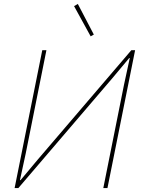

<svg xmlns="http://www.w3.org/2000/svg" viewBox="-20 -952 720 972"><path d="M54 0 194 -698H215L110 -174L81 -40H84L171 -144L645 -698H664L524 0H503L608 -524L637 -658H634L547 -554L73 0ZM439 -768 355 -921 374 -932 455 -777Z"/></svg>

Font: IBM Plex Sans Thin
Style: Italic
Weight: 250
Italic angle: -11.31°
Designer: Mike Abbink, Paul van der Laan, Pieter van Rosmalen
Foundry: Bold Monday
Version: Version 3.201